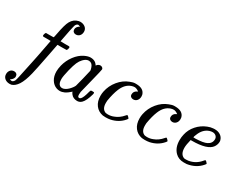

<svg xmlns="http://www.w3.org/2000/svg" viewBox="-128 -1229 2441 1957"><g transform="rotate(30 1092.5 -250.5)"><path d="M351 -608Q351 -638 389 -661Q370 -668 365 -668Q349 -668 336 -645Q332 -636 318 -571L291 -432Q291 -431 343 -431H394Q400 -426 401 -422.5Q402 -419 398 -404Q394 -390 389 -386L335 -385H282L255 -246Q219 -60 205 -4Q181 94 149 143Q118 190 79 202Q74 204 58 204Q23 204 0 185Q-23 166 -23 134Q-23 107 -7 88Q9 69 37 69Q54 69 65 79.5Q76 90 76 108Q76 115 75 119Q67 145 39 161Q39 163 48 165.5Q57 168 62 168Q76 168 91 145Q98 128 105 95L125 1Q145 -90 146 -98Q149 -109 163 -180Q177 -251 189.5 -317Q202 -383 202 -384Q202 -385 158 -385H114Q108 -390 107 -393.5Q106 -397 110 -412Q113 -424 120 -431H165Q211 -431 211 -433L212 -438Q214 -444 216 -455Q218 -466 220 -475Q243 -599 266 -639Q295 -691 350 -703Q360 -705 367 -705Q402 -705 426 -686Q450 -667 450 -635Q450 -606 433.5 -587.5Q417 -569 390 -569Q373 -569 362 -579.5Q351 -590 351 -608Z M768 -422Q780 -422 790.5 -414Q801 -406 801 -395Q801 -384 765.5 -243.5Q730 -103 727 -88Q725 -80 725 -58Q725 -29 738 -27Q751 -23 763 -36Q782 -56 801 -131Q807 -151 811 -152Q814 -153 823 -153H828Q845 -153 847 -151Q850 -148 850 -144Q850 -143 848 -129Q824 -43 793 -12Q770 11 741 11Q693 11 668 -22Q654 -39 654 -48H653Q652 -47 649 -44.5Q646 -42 644 -40Q589 11 535 11Q517 11 499 5Q458 -9 433 -49Q408 -89 408 -146Q408 -176 418 -219Q435 -286 476.5 -341.5Q518 -397 572 -423Q612 -442 640 -442Q677 -442 701 -424Q710 -417 726 -396Q729 -406 741.5 -414Q754 -422 768 -422ZM695 -361Q679 -405 640 -405Q609 -405 578 -372Q556 -349 541.5 -316Q527 -283 510 -215Q491 -135 491 -108V-100Q491 -53 514 -35Q525 -26 542 -26Q561 -26 581 -38Q610 -55 637 -91Q650 -109 653.5 -118.5Q657 -128 679 -217Q704 -317 704 -323Q704 -336 695 -361Z M1232 -383Q1208 -402 1183 -405Q1162 -405 1146 -399Q1079 -377 1045 -294Q1021 -236 1006 -146Q1005 -138 1005 -119Q1005 -46 1056 -29Q1063 -27 1081 -27Q1117 -27 1148 -40Q1203 -60 1244 -109Q1254 -121 1258 -121Q1262 -121 1272 -111Q1282 -101 1284 -97Q1287 -92 1273 -77Q1219 -14 1131 5Q1106 10 1075 10Q1051 10 1042 8Q986 -3 953.5 -46Q921 -89 921 -155Q921 -182 926 -206Q941 -281 990.5 -341.5Q1040 -402 1108 -427Q1142 -441 1166 -441H1176Q1267 -441 1285 -376Q1287 -371 1287 -356Q1287 -327 1270.5 -308Q1254 -289 1228 -289Q1211 -289 1199.5 -298.5Q1188 -308 1188 -325Q1188 -362 1222 -378Z M1692 -383Q1668 -402 1643 -405Q1622 -405 1606 -399Q1539 -377 1505 -294Q1481 -236 1466 -146Q1465 -138 1465 -119Q1465 -46 1516 -29Q1523 -27 1541 -27Q1577 -27 1608 -40Q1663 -60 1704 -109Q1714 -121 1718 -121Q1722 -121 1732 -111Q1742 -101 1744 -97Q1747 -92 1733 -77Q1679 -14 1591 5Q1566 10 1535 10Q1511 10 1502 8Q1446 -3 1413.5 -46Q1381 -89 1381 -155Q1381 -182 1386 -206Q1401 -281 1450.5 -341.5Q1500 -402 1568 -427Q1602 -441 1626 -441H1636Q1727 -441 1745 -376Q1747 -371 1747 -356Q1747 -327 1730.5 -308Q1714 -289 1688 -289Q1671 -289 1659.5 -298.5Q1648 -308 1648 -325Q1648 -362 1682 -378Z M1943 -223Q1927 -159 1927 -125Q1927 -46 1980 -28Q1984 -27 1999 -27Q2020 -27 2029 -29Q2111 -43 2164 -109Q2174 -121 2178 -121Q2182 -121 2192 -111Q2202 -101 2204 -97Q2207 -92 2193 -77Q2132 -6 2030 9Q2021 10 1996 10Q1934 10 1895 -29Q1845 -79 1845 -166Q1845 -203 1853 -235Q1867 -299 1912 -350Q1957 -401 2021 -426Q2053 -439 2083 -441Q2084 -441 2090 -441.5Q2096 -442 2099 -442H2102Q2141 -442 2168.5 -424Q2196 -406 2205 -375Q2208 -368 2208 -355Q2208 -324 2188 -293Q2140 -223 1956 -223ZM2154 -354Q2154 -376 2138 -390.5Q2122 -405 2098 -405Q2080 -405 2062 -399Q1995 -376 1965 -298Q1953 -271 1953 -261Q1953 -260 1978 -260Q2070 -263 2107 -282Q2154 -305 2154 -354Z"/></g></svg>

Font: MathJax_Main
Style: Italic
Weight: 400
Version: Version 1.1